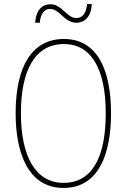

<svg xmlns="http://www.w3.org/2000/svg" viewBox="-20 -916 624 946"><path d="M153 -804H176C180 -854 203 -872 227 -872C274 -872 297 -804 356 -804C397 -804 430 -834 432 -896H409C405 -848 384 -827 356 -827C309 -827 286 -895 228 -895C188 -895 158 -868 153 -804ZM527 -358C527 -576 457 -724 295 -724C141 -724 57 -594 57 -358C57 -164 118 10 293 10C467 10 527 -158 527 -358ZM83 -358C83 -569 152 -699 295 -699C430 -699 501 -576 501 -358C501 -141 434 -15 293 -15C155 -15 83 -146 83 -358Z"/></svg>

Font: Noto Sans Malayalam Condensed Thin
Style: Regular
Weight: 100
Width: 3
Designer: Jelle Bosma - Monotype Design Team
Foundry: Monotype Imaging Inc.
Version: Version 2.104